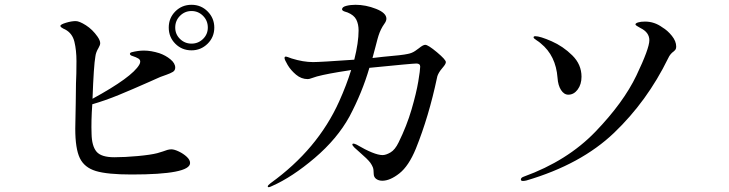

<svg xmlns="http://www.w3.org/2000/svg" viewBox="-20 -767 3040 801"><path d="M874 -652Q874 -612 846 -584.5Q818 -557 779 -557Q739 -557 711.5 -584.5Q684 -612 684 -652Q684 -692 711.5 -719.5Q739 -747 779 -747Q819 -747 846.5 -719Q874 -691 874 -652ZM847 -652Q847 -681 827 -701Q807 -721 779 -721Q751 -721 731 -701Q711 -681 711 -652Q711 -624 731 -604.5Q751 -585 779 -585Q807 -585 827 -604.5Q847 -624 847 -652ZM773 -87Q773 -39 529 -39Q428 -39 380 -53.5Q332 -68 313 -107.5Q294 -147 294 -230Q294 -256 296 -338L297 -419Q299 -456 299 -512Q299 -557 290.5 -592.5Q282 -628 252 -644Q249 -645 243.5 -648Q238 -651 235 -653.5Q232 -656 232 -659Q232 -665 255 -672Q278 -679 296 -679Q311 -679 338.5 -661.5Q366 -644 387 -614Q398 -598 398 -587Q398 -579 391 -567Q380 -549 378 -532Q371 -494 366 -355Q531 -445 561 -497Q565 -504 565 -510Q565 -518 557 -523Q549 -528 531 -534Q527 -535 524.5 -537.5Q522 -540 522 -542Q522 -547 529 -549Q556 -556 581 -556Q610 -556 645 -545Q671 -536 691 -519.5Q711 -503 711 -485Q711 -473 701 -467Q691 -461 674 -455Q657 -449 649 -446Q643 -443 632 -438.5Q621 -434 604 -426Q532 -394 476 -371Q420 -348 365 -332Q360 -261 362 -209Q363 -158 382.5 -134.5Q402 -111 457 -111Q501 -111 555 -116Q609 -121 636 -128L659 -135Q669 -139 678 -141.5Q687 -144 695 -144Q707 -144 726 -135Q745 -126 759 -113Q773 -100 773 -87Z M1840 -508Q1840 -501 1831 -490Q1822 -479 1818 -474Q1805 -456 1803 -442Q1769 -281 1715 -147Q1685 -74 1646 -43.5Q1607 -13 1575 -13Q1560 -13 1549.5 -20.5Q1539 -28 1539 -43Q1539 -60 1535.5 -69Q1532 -78 1525 -88Q1514 -103 1478 -134L1459 -151Q1450 -160 1450 -164Q1450 -168 1454 -168Q1458 -168 1467 -164Q1542 -120 1576 -120Q1590 -120 1609 -131Q1628 -142 1643 -173Q1677 -242 1697 -310.5Q1717 -379 1725 -427Q1733 -475 1733 -489Q1733 -502 1717 -502Q1701 -502 1521 -484Q1491 -381 1438 -281Q1387 -188 1293 -108Q1199 -28 1115 9Q1105 14 1101 14Q1097 14 1097 11Q1097 6 1109 -3Q1305 -144 1395 -344Q1426 -413 1445 -475Q1437 -473 1434 -473Q1347 -460 1302 -448Q1291 -445 1280.5 -441Q1270 -437 1264 -437Q1237 -437 1215 -455.5Q1193 -474 1180 -496Q1167 -518 1167 -525Q1167 -531 1173 -531Q1176 -531 1197 -523Q1245 -508 1286 -508Q1316 -508 1458 -518Q1476 -590 1476 -640Q1476 -666 1466.5 -685Q1457 -704 1430 -715Q1424 -717 1419 -718.5Q1414 -720 1410.5 -722.5Q1407 -725 1407 -728Q1407 -738 1424.5 -742.5Q1442 -747 1463 -747Q1506 -747 1549 -730Q1592 -713 1592 -689Q1592 -679 1583 -667Q1568 -646 1559 -618Q1557 -613 1546 -570Q1543 -561 1540.5 -549.5Q1538 -538 1534 -525L1578 -530Q1660 -537 1681 -542Q1698 -545 1712 -554.5Q1726 -564 1728 -566Q1745 -580 1754 -580Q1766 -580 1803 -549Q1840 -518 1840 -508Z M2153 -18Q2153 -26 2165 -30Q2347 -96 2464 -217.5Q2581 -339 2635 -452Q2689 -565 2689 -599Q2689 -632 2652 -650Q2631 -661 2631 -665Q2631 -670 2642 -673.5Q2653 -677 2671 -677Q2710 -677 2743 -653Q2765 -640 2783 -617.5Q2801 -595 2801 -573Q2801 -565 2798.5 -561Q2796 -557 2790 -552Q2784 -548 2778 -541Q2772 -534 2767 -523Q2680 -345 2542 -213Q2404 -81 2176 -14Q2167 -12 2162 -12Q2153 -12 2153 -18ZM2306 -442Q2299 -535 2236 -586Q2231 -591 2218.5 -599Q2206 -607 2206 -611Q2206 -616 2213 -616Q2233 -616 2281 -595Q2329 -574 2367.5 -536Q2406 -498 2406 -447Q2406 -415 2390 -393.5Q2374 -372 2351 -372Q2333 -372 2320.5 -391.5Q2308 -411 2306 -442Z"/></svg>

Font: Shippori Mincho Medium
Style: Regular
Weight: 500
Designer: FONTDASU
Foundry: FONTDASU / Google Inc. / but / Adobe
Version: Version 3.110; ttfautohint (v1.8.3)